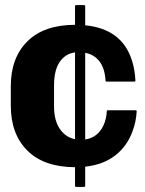

<svg xmlns="http://www.w3.org/2000/svg" viewBox="-20 -640 572 755"><path d="M517.5 -202.5Q515 -160 501.5 -125Q481 -66.5 434 -29.5Q387 7.5 315 15.5V90Q315 95 310 95H280Q275 95 275 90V17.5Q152.5 17 87.5 -48Q22.5 -113 22.5 -224V-301.5Q22.5 -412.5 87.5 -477.2Q152.5 -542 275 -542.5V-615Q275 -620 280 -620H310Q315 -620 315 -615V-540.5Q460 -526.5 499 -401.5Q510.5 -366.5 512.5 -323Q512.5 -319 507.5 -319H400Q395 -319 395 -322.5Q393.5 -352.5 384.5 -375Q365 -422.5 315 -432.5V-91.5Q364.5 -99 387 -147Q398.5 -172.5 400 -203Q400 -206.5 405 -206.5H512.5Q517.5 -206.5 517.5 -202.5ZM192.5 -221.5Q192.5 -166.5 215.2 -133.2Q238 -100 275 -92.5V-434Q237 -429 214.8 -396.5Q192.5 -364 192.5 -304Z"/></svg>

Font: MFEK Sans
Style: Bold
Weight: 700
Designer: Owen Earl
Foundry: indestructible type*
Version: Version 0.001; ttfautohint (v1.8.4.7-5d5b)